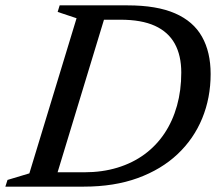

<svg xmlns="http://www.w3.org/2000/svg" viewBox="-41 -696 812 716"><path d="M272.5 -53.5Q340.5 -53.5 397 -70.8Q453.5 -88 497.8 -120.5Q542 -153 572.5 -198.8Q603 -244.5 619 -301.8Q635 -359 635 -425.5Q635 -489 610.8 -533Q586.5 -577 536.5 -599.8Q486.5 -622.5 408 -622.5H289.5L303 -676H435Q543.5 -676 611.8 -646.2Q680 -616.5 712.2 -559.2Q744.5 -502 744.5 -420Q744.5 -331 713 -254.5Q681.5 -178 621 -121Q560.5 -64 472.8 -32Q385 0 271.5 0H96L117.5 -53.5ZM244.5 -628 174 -651.5 181.5 -676H363L157.5 0H-21L-13 -25L68.5 -49.5Z"/></svg>

Font: Newsreader 16pt 16pt Medium
Style: Italic
Weight: 500
Italic angle: -17°
Version: Version 1.003